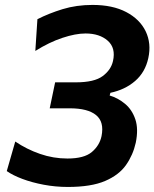

<svg xmlns="http://www.w3.org/2000/svg" viewBox="-20 -747 627 780"><path d="M255.5 12.5Q205.5 12.5 157.8 3.5Q110 -5.5 70.8 -20.2Q31.5 -35 7.5 -52L42 -172Q88.5 -140.5 142.5 -121.8Q196.5 -103 254 -103Q322 -103 353.2 -129.5Q384.5 -156 392.5 -194Q404 -252 370.2 -279.5Q336.5 -307 263.5 -307H182L204 -412.5H288Q363 -412.5 397 -437.8Q431 -463 439 -499Q451 -552 417.8 -581.5Q384.5 -611 327.5 -611Q287 -611 233.5 -593.2Q180 -575.5 123.5 -540L132 -669Q178 -692.5 234.2 -709.8Q290.5 -727 356 -727Q437.5 -727 492.8 -698Q548 -669 571.8 -619.8Q595.5 -570.5 582.5 -511Q570 -453.5 529 -418Q488 -382.5 428.5 -370L425.5 -359Q459.5 -349 488 -325.2Q516.5 -301.5 529.8 -262.2Q543 -223 531.5 -167Q520.5 -117.5 492 -76.8Q463.5 -36 407 -11.8Q350.5 12.5 255.5 12.5Z"/></svg>

Font: Commissioner SemiBold
Style: Italic
Weight: 600
Italic angle: -12°
Designer: Kostas Bartsokas
Foundry: Kostas Bartsokas
Version: Version 1.000; ttfautohint (v1.8.3)